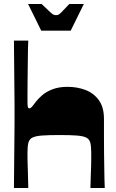

<svg xmlns="http://www.w3.org/2000/svg" viewBox="-20 -944 582 964"><path d="M50 0Q51 -102 51.5 -166.5Q52 -231 52.5 -268Q53 -305 53 -324Q53 -343 53 -352Q53 -361 53 -370Q53 -379 53 -388.5Q53 -398 53 -416.5Q53 -435 52.5 -472.5Q52 -510 51.5 -574.5Q51 -639 50 -740H122Q121 -733 120.5 -701Q120 -669 119.5 -625.5Q119 -582 118.5 -539.5Q118 -497 118 -466.5Q118 -436 118 -431Q118 -417 119.5 -408.5Q121 -400 128 -400Q133 -400 139.5 -407Q146 -414 160 -433Q172 -449 192.5 -466.5Q213 -484 244.5 -496Q276 -508 319 -508Q367 -508 408.5 -492.5Q450 -477 476 -441.5Q502 -406 502 -347Q502 -299 502 -255Q502 -211 502.5 -173Q503 -135 503.5 -102.5Q504 -70 504.5 -44.5Q505 -19 506 0H434Q435 -42 436 -68.5Q437 -95 437.5 -111.5Q438 -128 438 -138.5Q438 -149 438 -158Q438 -167 438 -179Q438 -209 433.5 -227Q429 -245 413.5 -253Q398 -261 366 -263.5Q334 -266 278 -266Q223 -266 190.5 -263.5Q158 -261 142.5 -253Q127 -245 122.5 -227Q118 -209 118 -179Q118 -164 118 -153Q118 -142 118.5 -126.5Q119 -111 120 -81.5Q121 -52 122 0ZM187 -790 121 -924H189Q218 -896 230.5 -884.5Q243 -873 248.5 -870.5Q254 -868 261 -868Q269 -868 274 -870.5Q279 -873 290.5 -884.5Q302 -896 328 -924H401L335 -790Z"/></svg>

Font: Ojuju ExtraBold
Style: Regular
Weight: 800
Designer: Chisaokwu Joboson, Mirko Velimirovic
Foundry: Udi Foundry
Version: Version 1.000